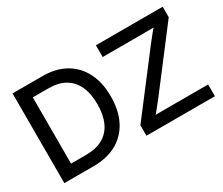

<svg xmlns="http://www.w3.org/2000/svg" viewBox="-121 -1038 1566 1348"><g transform="rotate(-30 662.5 -364.0)"><path d="M305.2 0H125.5V-95.2H298.8Q382.8 -95.2 438 -127Q493.2 -158.7 520.5 -219.2Q547.9 -279.8 547.9 -364.7Q547.9 -449.2 520.8 -509Q493.7 -568.8 439.9 -600.6Q386.2 -632.3 305.2 -632.3H122.1V-727.5H312.5Q419.4 -727.5 496.6 -683.8Q573.7 -640.1 615.2 -558.8Q656.7 -477.5 656.7 -364.7Q656.7 -251.5 615 -169.7Q573.2 -87.9 494.9 -43.9Q416.5 0 305.2 0ZM178.7 -727.5V0H69.3V-727.5ZM734.9 0V-85L1085.4 -543.5Q1109.9 -575.2 1136.2 -607.2Q1162.6 -639.2 1189.5 -670.9L1202.1 -633.3Q1158.7 -632.8 1115.2 -632.6Q1071.8 -632.3 1028.3 -632.3H745.1V-727.5H1286.6V-642.6L942.9 -192.4Q916.5 -158.2 888.9 -124.3Q861.3 -90.3 832.5 -56.6L819.8 -94.2Q862.8 -94.7 905.8 -95Q948.7 -95.2 991.7 -95.2H1290V0Z"/></g></svg>

Font: Inter 28pt Medium
Style: Regular
Weight: 500
Designer: Rasmus Andersson
Foundry: rsms
Version: Version 4.001;git-66647c0bb